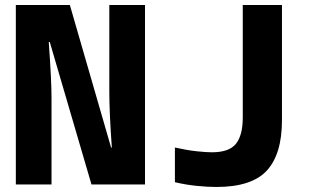

<svg xmlns="http://www.w3.org/2000/svg" viewBox="-20 -734 1240 764"><path d="M43 0V-714H258L422 -147H425Q415 -288 415 -365V-714H557V0H344L178 -567H174Q180 -482 182.5 -430.5Q185 -379 185 -343V0ZM841 10Q805 10 761.5 5.5Q718 1 676 -9V-147Q725 -136 763.5 -132Q802 -128 823 -128Q892 -128 919 -162Q946 -196 946 -266V-714H1102V-256Q1102 -121 1042 -55.5Q982 10 841 10Z"/></svg>

Font: Noto Sans Mono ExtraBold
Style: Regular
Weight: 800
Designer: Monotype Design Team
Foundry: Monotype Imaging Inc.
Version: Version 2.014